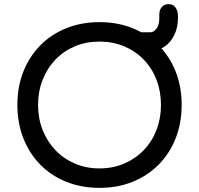

<svg xmlns="http://www.w3.org/2000/svg" viewBox="-20 -898 961 928"><path d="M461 10Q373 10 300 -19.5Q227 -49 174.5 -102.5Q122 -156 93 -229.5Q64 -303 64 -391Q64 -479 93 -552Q122 -625 174.5 -678.5Q227 -732 300 -761.5Q373 -791 461 -791Q549 -791 621.5 -761.5Q694 -732 747 -678.5Q800 -625 829 -552Q858 -479 858 -391Q858 -303 829 -229.5Q800 -156 747 -102.5Q694 -49 621.5 -19.5Q549 10 461 10ZM461 -84Q526 -84 580.5 -107.5Q635 -131 675 -172.5Q715 -214 736.5 -270Q758 -326 758 -391Q758 -456 736.5 -512Q715 -568 675 -609.5Q635 -651 580.5 -674Q526 -697 461 -697Q396 -697 341.5 -674Q287 -651 247.5 -609.5Q208 -568 186 -512Q164 -456 164 -391Q164 -326 186 -270Q208 -214 247.5 -172.5Q287 -131 341.5 -107.5Q396 -84 461 -84ZM658 -652V-742H706Q724 -742 737 -760.5Q750 -779 750 -809V-828Q750 -851 762.5 -864.5Q775 -878 795 -878Q817 -878 828.5 -861.5Q840 -845 840 -821V-809Q840 -765 822.5 -729Q805 -693 775 -672.5Q745 -652 706 -652Z"/></svg>

Font: Comfortaa
Style: Bold
Weight: 700
Designer: Johan Aakerlund
Foundry: Johan Aakerlund
Version: Version 3.104; ttfautohint (v1.8.1.43-b0c9)